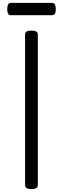

<svg xmlns="http://www.w3.org/2000/svg" viewBox="-20 -1291 434 1325"><path d="M197 14Q175 14 164 7Q153 0 153 -14V-1053Q153 -1067 164 -1073.5Q175 -1080 197 -1080Q219 -1080 230 -1073.5Q241 -1067 241 -1053V-14Q241 0 230 7Q219 14 197 14ZM57 -1186Q40 -1186 35 -1197.5Q30 -1209 30 -1227Q30 -1246 35 -1258.5Q40 -1271 57 -1271H337Q355 -1271 360 -1258.5Q365 -1246 365 -1227Q365 -1209 360 -1197.5Q355 -1186 337 -1186Z"/></svg>

Font: Playwrite AR
Style: Regular
Weight: 400
Designer: Veronika Burian, José Scaglione
Foundry: TypeTogether
Version: Version 1.002